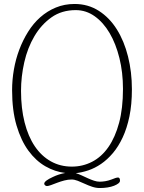

<svg xmlns="http://www.w3.org/2000/svg" viewBox="-20 -858 727 968"><path d="M203 68Q203 54 247 34Q276 20 309 14Q257 8 209 -19.5Q161 -47 123.5 -98Q86 -149 63.5 -225Q41 -301 41 -404Q41 -455 50 -507Q59 -559 77 -607Q95 -655 121.5 -697.5Q148 -740 183 -771Q218 -802 261.5 -820Q305 -838 356 -838Q424 -838 478 -803.5Q532 -769 569 -710Q606 -651 625.5 -573Q645 -495 645 -408Q645 -331 632.5 -271Q620 -211 598.5 -165Q577 -119 549 -86Q521 -53 489.5 -31.5Q458 -10 425 1Q392 12 362 15Q376 19 392 26.5Q408 34 423.5 41Q439 48 454 53Q469 58 482 58Q496 58 511 55.5Q526 53 542 47Q554 42 562 39.5Q570 37 575 37Q585 37 585 53Q585 60 577 66.5Q569 73 555 78.5Q541 84 522.5 87Q504 90 483 90Q464 90 444.5 83.5Q425 77 407 68.5Q389 60 372 53.5Q355 47 341 47Q323 47 304 52Q285 57 268 63.5Q251 70 237.5 75Q224 80 217 80Q212 80 207.5 76.5Q203 73 203 68ZM86 -400Q86 -312 104 -241Q122 -170 155.5 -120.5Q189 -71 236.5 -44.5Q284 -18 342 -18Q397 -18 444.5 -42.5Q492 -67 526.5 -116.5Q561 -166 580.5 -239Q600 -312 600 -410Q600 -493 582 -565.5Q564 -638 532.5 -691.5Q501 -745 457.5 -776Q414 -807 362 -807Q291 -807 239.5 -770.5Q188 -734 153.5 -675.5Q119 -617 102.5 -544.5Q86 -472 86 -400Z"/></svg>

Font: Life Savers
Style: Regular
Weight: 400
Designer: Pablo Impallari, Rodrigo Fuenzalida, Brenda Gallo
Foundry: Pablo Impallari, Rodrigo Fuenzalida, Brenda Gallo
Version: Version 3.001; ttfautohint (v0.95) -l 8 -r 50 -G 200 -x 14 -